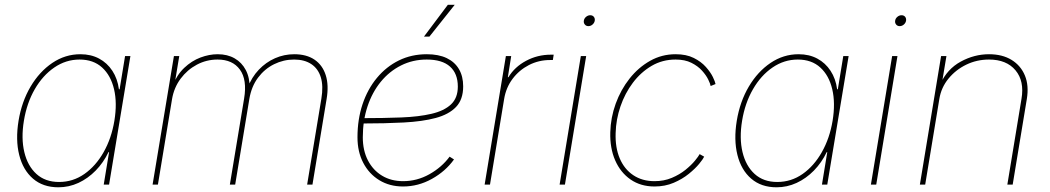

<svg xmlns="http://www.w3.org/2000/svg" viewBox="-20 -777 4418 808"><path d="M225.6 11.2Q161.1 11.2 118.9 -25.1Q76.7 -61.5 60.8 -125Q44.9 -188.5 58.1 -269Q71.3 -349.1 108.6 -412.4Q146 -475.6 200.2 -512.2Q254.4 -548.8 318.4 -548.8Q362.8 -548.8 397 -530.5Q431.2 -512.2 452.9 -479Q474.6 -445.8 480.5 -401.4H483.4L506.3 -541H528.8L439 0H416.5L439 -136.7H436.5Q415.5 -92.8 382.8 -59.3Q350.1 -25.9 310.1 -7.3Q270 11.2 225.6 11.2ZM228.5 -11.2Q287.1 -11.2 335.2 -44.9Q383.3 -78.6 416.3 -137Q449.2 -195.3 461.4 -269Q473.6 -343.3 460 -401.4Q446.3 -459.5 409.7 -492.9Q373 -526.4 314.9 -526.4Q257.3 -526.4 208.5 -492.9Q159.7 -459.5 126.2 -401.4Q92.8 -343.3 80.6 -269Q68.4 -195.3 82.3 -137Q96.2 -78.6 133.3 -44.9Q170.4 -11.2 228.5 -11.2Z M622.1 0 711.9 -541H734.4L713.4 -414.1L705.6 -414.6Q724.1 -461.9 755.4 -491.5Q786.6 -521 823.5 -534.9Q860.4 -548.8 896 -548.8Q937 -548.8 967.3 -531.5Q997.6 -514.2 1014.4 -482.2Q1031.2 -450.2 1030.8 -405.3L1022 -407.2Q1039.1 -452.1 1069.1 -483.6Q1099.1 -515.1 1137.5 -532Q1175.8 -548.8 1218.3 -548.8Q1270 -548.8 1303.7 -525.9Q1337.4 -502.9 1350.8 -460.7Q1364.3 -418.5 1354.5 -360.4L1294.9 0H1272.5L1332.5 -362.3Q1341.3 -415 1330.1 -451.7Q1318.8 -488.3 1290 -507.3Q1261.2 -526.4 1217.8 -526.4Q1173.3 -526.4 1133.5 -506.8Q1093.8 -487.3 1065.9 -450.2Q1038.1 -413.1 1029.3 -360.4L969.7 0H947.3L1007.3 -362.3Q1020.5 -441.4 989.7 -483.9Q959 -526.4 895.5 -526.4Q849.1 -526.4 808.6 -504.9Q768.1 -483.4 740.2 -446Q712.4 -408.7 704.1 -360.4L644.5 0Z M1676.3 7.8Q1619.6 7.8 1576.4 -18.6Q1533.2 -44.9 1508.8 -91.6Q1484.4 -138.2 1484.4 -199.2Q1484.4 -274.4 1505.6 -338.1Q1526.9 -401.9 1566.2 -449.2Q1605.5 -496.6 1658.7 -522.7Q1711.9 -548.8 1775.9 -548.8Q1825.7 -548.8 1859.9 -532.5Q1894 -516.1 1911.6 -485.8Q1929.2 -455.6 1929.2 -413.6Q1929.2 -358.4 1899.2 -326.9Q1869.1 -295.4 1813.5 -280.5Q1757.8 -265.6 1679 -261.5Q1600.1 -257.3 1503.4 -257.3V-279.8Q1594.2 -279.8 1668.5 -282.7Q1742.7 -285.6 1795.9 -298.1Q1849.1 -310.5 1877.9 -337.6Q1906.7 -364.7 1906.7 -412.6Q1906.7 -467.3 1873.8 -496.8Q1840.8 -526.4 1775.9 -526.4Q1717.3 -526.4 1668 -501.7Q1618.7 -477.1 1582.5 -432.9Q1546.4 -388.7 1526.6 -329.1Q1506.8 -269.5 1506.8 -199.2Q1506.8 -143.6 1528.3 -102.1Q1549.8 -60.5 1587.9 -37.6Q1626 -14.6 1676.3 -14.6Q1734.9 -14.6 1786.9 -43.7Q1838.9 -72.8 1872.1 -117.7L1890.6 -106Q1855 -56.2 1797.6 -24.2Q1740.2 7.8 1676.3 7.8ZM1764.2 -623 1864.7 -756.8H1893.6L1787.1 -623Z M2019.5 0 2108.9 -541H2131.3L2117.2 -452.1H2119.6Q2146 -495.6 2194.1 -521.2Q2242.2 -546.9 2298.3 -546.9Q2302.7 -546.9 2304.2 -546.9Q2305.7 -546.9 2310.1 -546.9L2306.6 -524.4Q2304.2 -524.4 2301.8 -524.4Q2299.3 -524.4 2294.9 -524.4Q2247.1 -524.4 2205.8 -503.2Q2164.6 -481.9 2137 -445.1Q2109.4 -408.2 2101.6 -360.4L2042 0Z M2335 0 2424.3 -541H2446.8L2357.4 0ZM2456.1 -667Q2446.8 -667 2441.2 -673.8Q2435.5 -680.7 2437 -689.9Q2438.5 -699.7 2446.5 -706.3Q2454.6 -712.9 2463.9 -712.9Q2473.6 -712.9 2479 -706.3Q2484.4 -699.7 2482.9 -689.9Q2481.4 -680.7 2473.6 -673.8Q2465.8 -667 2456.1 -667Z M2734.4 7.8Q2676.3 7.8 2633.8 -21.5Q2591.3 -50.8 2568.8 -102.3Q2546.4 -153.8 2548.3 -220.2Q2549.8 -281.7 2571 -340.6Q2592.3 -399.4 2629.4 -446.3Q2666.5 -493.2 2715.8 -521Q2765.1 -548.8 2823.2 -548.8Q2868.2 -548.8 2899.4 -533.2Q2930.7 -517.6 2950.4 -495.4Q2970.2 -473.1 2980 -452.9Q2989.7 -432.6 2991.2 -423.3L2970.7 -415Q2969.2 -424.3 2960.4 -442.4Q2951.7 -460.4 2934.3 -479.7Q2917 -499 2889.6 -512.7Q2862.3 -526.4 2823.2 -526.4Q2767.6 -526.4 2722.2 -499.8Q2676.8 -473.1 2643.3 -428.7Q2609.9 -384.3 2591.1 -329.3Q2572.3 -274.4 2570.8 -216.8Q2568.8 -155.8 2588.1 -110.4Q2607.4 -64.9 2645 -39.8Q2682.6 -14.6 2734.4 -14.6Q2774.4 -14.6 2807.4 -28.6Q2840.3 -42.5 2865 -62.5Q2889.6 -82.5 2904.8 -101.1Q2919.9 -119.6 2924.3 -128.4L2943.4 -117.7Q2939 -107.9 2922.4 -87.6Q2905.8 -67.4 2878.7 -45.4Q2851.6 -23.4 2815.2 -7.8Q2778.8 7.8 2734.4 7.8Z M3248 11.2Q3183.6 11.2 3141.4 -25.1Q3099.1 -61.5 3083.3 -125Q3067.4 -188.5 3080.6 -269Q3093.8 -349.1 3131.1 -412.4Q3168.5 -475.6 3222.7 -512.2Q3276.9 -548.8 3340.8 -548.8Q3385.3 -548.8 3419.4 -530.5Q3453.6 -512.2 3475.3 -479Q3497.1 -445.8 3502.9 -401.4H3505.9L3528.8 -541H3551.3L3461.4 0H3439L3461.4 -136.7H3459Q3438 -92.8 3405.3 -59.3Q3372.6 -25.9 3332.5 -7.3Q3292.5 11.2 3248 11.2ZM3251 -11.2Q3309.6 -11.2 3357.7 -44.9Q3405.8 -78.6 3438.7 -137Q3471.7 -195.3 3483.9 -269Q3496.1 -343.3 3482.4 -401.4Q3468.8 -459.5 3432.1 -492.9Q3395.5 -526.4 3337.4 -526.4Q3279.8 -526.4 3231 -492.9Q3182.1 -459.5 3148.7 -401.4Q3115.2 -343.3 3103 -269Q3090.8 -195.3 3104.7 -137Q3118.7 -78.6 3155.8 -44.9Q3192.9 -11.2 3251 -11.2Z M3645 0 3734.4 -541H3756.8L3667.5 0ZM3766.1 -667Q3756.8 -667 3751.2 -673.8Q3745.6 -680.7 3747.1 -689.9Q3748.5 -699.7 3756.6 -706.3Q3764.6 -712.9 3773.9 -712.9Q3783.7 -712.9 3789.1 -706.3Q3794.4 -699.7 3793 -689.9Q3791.5 -680.7 3783.7 -673.8Q3775.9 -667 3766.1 -667Z M3933.1 -360.8 3873.5 0H3851.1L3940.4 -541H3962.9L3943.4 -423.8H3937.5Q3965.8 -486.3 4022.9 -517.6Q4080.1 -548.8 4142.1 -548.8Q4198.2 -548.8 4237.1 -524.9Q4275.9 -501 4293.2 -459Q4310.5 -417 4301.3 -360.8L4241.7 0H4219.2L4278.8 -361.3Q4291.5 -435.5 4253.7 -481Q4215.8 -526.4 4142.1 -526.4Q4090.8 -526.4 4046.4 -504.9Q4002 -483.4 3971.4 -446Q3940.9 -408.7 3933.1 -360.8Z"/></svg>

Font: Inter 17pt Thin
Style: Italic
Weight: 250
Italic angle: -9.3988°
Version: Version 4.001;git-66647c0bb